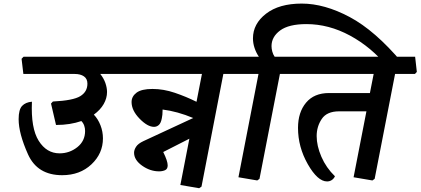

<svg xmlns="http://www.w3.org/2000/svg" viewBox="-20 -960 2302 1051"><path d="M701.7 -649.4 710.9 -566.4 700.7 -555.2H528.8Q548.3 -530.8 557.1 -504.9Q565.9 -479 565.9 -456.5Q565.9 -422.4 547.6 -390.4Q529.3 -358.4 493.7 -332.5Q516.6 -308.6 530 -274.2Q543.5 -239.7 543.5 -202.6Q543.5 -119.6 480.5 -60.3Q417.5 -1 320.3 -1Q184.6 -1 133.3 -115.2Q82 -229.5 82 -307.6Q82 -360.4 101.1 -380.4Q120.1 -400.4 154.8 -403.3Q148.4 -258.3 191.7 -189.5Q234.9 -120.6 306.2 -120.6Q360.4 -120.6 403.1 -154.3Q445.8 -188 445.8 -243.2Q445.8 -258.3 440.9 -272.5Q436 -286.6 425.3 -297.4Q396 -287.1 361.1 -281.5Q326.2 -275.9 286.6 -275.9L259.3 -393.1L269.5 -404.3Q380.4 -409.7 419.4 -433.6Q458.5 -457.5 458.5 -502Q458.5 -528.8 439.5 -542Q420.4 -555.2 388.2 -555.2H107.9L98.1 -638.2L108.9 -649.4Z M1312 -555.2H1202.6L1083 61.5L1070.3 70.3L967.3 52.7L1016.6 -200.7L873.5 -127.9Q885.7 -103 891.8 -85Q897.9 -66.9 897.9 -54.7Q897.9 -34.7 883.3 -28.3Q868.7 -22 851.1 -22Q801.8 -22 757.8 -53.2Q713.9 -84.5 713.9 -124Q713.9 -139.6 724.9 -156.7Q735.8 -173.8 765.1 -187.5L1037.6 -314Q995.1 -332 952.4 -343.8Q909.7 -355.5 870.1 -360.4Q870.1 -342.3 868.9 -332.5Q867.7 -322.8 865.7 -312Q860.8 -286.1 849.4 -275.9Q837.9 -265.6 823.2 -265.6Q787.6 -265.6 743.9 -310.5Q700.2 -355.5 700.2 -401.4Q700.2 -432.1 727.3 -452.6Q754.4 -473.1 814.5 -473.1Q875 -473.1 936.8 -452.1Q998.5 -431.2 1055.7 -402.8L1085.4 -555.2H683.1L673.3 -638.2L684.1 -649.4H1313L1322.3 -566.4Z M2180.2 -618.2 2102.1 -592.8Q2012.7 -702.1 1896.2 -765.1Q1779.8 -828.1 1657.2 -828.1Q1560.5 -828.1 1513.4 -793.2Q1466.3 -758.3 1466.3 -707.5Q1466.3 -693.4 1470.5 -677.7Q1474.6 -662.1 1483.4 -649.4H1631.8L1641.1 -566.4L1630.9 -555.2H1512.2L1400.4 19L1388.2 27.8L1285.2 10.3L1395 -555.2H1294.4L1284.7 -638.2L1295.4 -649.4H1397Q1381.8 -671.9 1373.3 -697.8Q1364.7 -723.6 1364.7 -750Q1364.7 -829.6 1436.3 -885Q1507.8 -940.4 1631.8 -940.4Q1755.9 -940.4 1894.3 -866.7Q2032.7 -793 2180.2 -618.2Z M2251.5 -555.2H2142.6L2030.8 19L2018.6 27.8L1915.5 10.3L1985.8 -350.6H1836.4Q1769 -350.6 1741.2 -308.8Q1713.4 -267.1 1713.4 -215.3Q1713.4 -161.6 1739.3 -101.8Q1765.1 -42 1813.5 4.9Q1807.1 18.6 1795.7 25.9Q1784.2 33.2 1770.5 33.2Q1718.8 33.2 1665 -61Q1611.3 -155.3 1611.3 -259.8Q1611.3 -345.2 1655.3 -397.9Q1699.2 -450.7 1781.2 -450.7H2004.9L2025.4 -555.2H1613.3L1603.5 -638.2L1614.3 -649.4H2252.4L2261.7 -566.4Z"/></svg>

Font: Sitara
Style: Bold Italic
Weight: 700
Italic angle: -11°
Designer: Neelakash Kshetrimayum
Foundry: Neelakash Kshetrimayum
Version: Version 1.000;PS Version 1.000;PS 1.0;hotconv 1.;hotconv 1.0